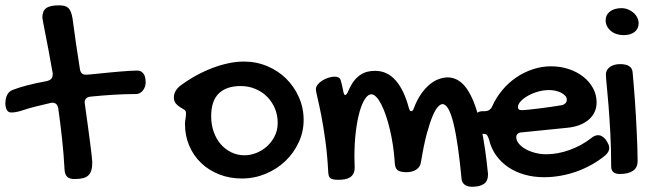

<svg xmlns="http://www.w3.org/2000/svg" viewBox="-31 -631 2487 727"><path d="M129.4 -564Q129.4 -589.8 144 -600.3Q158.7 -610.8 192.4 -610.8Q204.6 -610.8 213.1 -608.6Q221.7 -606.4 227.8 -600.6Q233.9 -594.7 237.5 -585.2Q241.2 -575.7 243.7 -561Q249.5 -515.6 256.6 -467.3Q263.7 -418.9 271.5 -370.1Q274.4 -348.1 294.4 -348.1Q299.8 -348.1 312.3 -349.4Q324.7 -350.6 341.8 -352.3Q358.9 -354 378.7 -356Q398.4 -357.9 418.2 -359.6Q438 -361.3 455.8 -362.5Q473.6 -363.8 487.3 -363.8Q498 -363.8 504.4 -359.6Q510.7 -355.5 514.4 -348.9Q518.1 -342.3 519.3 -334.2Q520.5 -326.2 520.5 -317.9Q520.5 -310.5 517.8 -302.7Q515.1 -294.9 510.5 -288.8Q505.9 -282.7 499 -278.8Q492.2 -274.9 483.4 -274.9Q440.9 -274.9 397.7 -272.2Q354.5 -269.5 311.5 -265.1Q289.6 -262.2 289.6 -243.2Q289.6 -241.7 290 -239.5Q290.5 -237.3 290.5 -235.8Q296.4 -193.4 301.5 -156.2Q306.6 -119.1 310.3 -90.1Q314 -61 316.2 -41.7Q318.4 -22.5 318.4 -16.1Q318.4 1.5 314.9 13.4Q311.5 25.4 303.7 33Q295.9 40.5 283 43.7Q270 46.9 250.5 46.9Q231.9 46.9 223.1 38.1Q214.4 29.3 213.4 11.2Q210.4 -46.4 204.1 -104.7Q197.8 -163.1 189.5 -221.2Q185.1 -242.2 167.5 -242.2Q166 -242.2 164.1 -241.7Q162.1 -241.2 160.6 -241.2Q130.4 -234.4 103.5 -227.5Q76.7 -220.7 53.2 -212.9Q40 -208.5 29.8 -206.8Q19.5 -205.1 11.2 -205.1Q0 -205.1 -5.4 -215.1Q-10.7 -225.1 -10.7 -240.2Q-10.7 -245.6 -9.8 -252.7Q-8.8 -259.8 -6.1 -266.8Q-3.4 -273.9 1.7 -280Q6.8 -286.1 15.6 -290Q36.1 -298.3 70.3 -307.4Q104.5 -316.4 147.5 -324.2Q157.2 -326.7 162.8 -332.3Q168.5 -337.9 168.5 -349.1Q168.5 -351.6 168.5 -354.2Q168.5 -356.9 167.5 -359.9Q159.7 -404.8 152.6 -441.7Q145.5 -478.5 140.4 -504.9Q135.3 -531.2 132.3 -546.4Q129.4 -561.5 129.4 -564Z M669.4 -162.1Q669.4 -170.4 671.4 -180.7Q673.3 -190.9 673.3 -203.1Q673.3 -211.4 666.3 -215.8Q659.2 -220.2 650.4 -225.6Q641.6 -231 634.5 -239.3Q627.4 -247.6 627.4 -263.2Q627.4 -274.4 633.5 -285.6Q639.6 -296.9 651.4 -306.2Q680.2 -327.6 711.2 -344.7Q742.2 -361.8 773.2 -373.5Q804.2 -385.3 834.5 -391.6Q864.7 -397.9 892.6 -397.9Q939.5 -397.9 980.7 -380.6Q1022 -363.3 1052.5 -333.3Q1083 -303.2 1100.8 -262.9Q1118.7 -222.7 1118.7 -176.8Q1118.7 -131.8 1099.9 -91.6Q1081.1 -51.3 1049.3 -21Q1017.6 9.3 974.9 27.1Q932.1 44.9 884.8 44.9Q838.4 44.9 798.8 29.3Q759.3 13.7 730.5 -13.9Q701.7 -41.5 685.5 -79.3Q669.4 -117.2 669.4 -162.1ZM895.5 -43Q916 -43 938 -51.3Q960 -59.6 978.3 -75.4Q996.6 -91.3 1008.5 -114.3Q1020.5 -137.2 1020.5 -166Q1020.5 -195.3 1009.8 -220.7Q999 -246.1 980.2 -264.9Q961.4 -283.7 935.8 -294.4Q910.2 -305.2 880.4 -305.2Q826.2 -305.2 797.4 -277.1Q768.6 -249 768.6 -190.9Q768.6 -159.2 778.1 -132.1Q787.6 -105 804.7 -85.2Q821.8 -65.4 845 -54.2Q868.2 -43 895.5 -43Z M1211.9 21Q1208.5 -43.9 1200.9 -98.9Q1193.4 -153.8 1185.3 -194.8Q1177.2 -235.8 1171.1 -261.2Q1165 -286.6 1165 -293Q1165 -302.2 1172.1 -311Q1179.2 -319.8 1189.9 -326.4Q1200.7 -333 1213.1 -336.9Q1225.6 -340.8 1235.8 -340.8Q1244.1 -340.8 1250.2 -337.9Q1256.3 -335 1258.8 -328.1Q1261.2 -319.8 1263.4 -310.8Q1265.6 -301.8 1268.1 -289.1Q1271 -271 1275.9 -271Q1281.2 -271 1288.1 -287.1Q1297.9 -309.6 1309.1 -324.2Q1320.3 -338.9 1333.3 -347.4Q1346.2 -356 1360.1 -359.4Q1374 -362.8 1389.2 -362.8Q1435.1 -362.8 1467 -326.7Q1499 -290.5 1517.1 -222.2Q1519.5 -214.4 1521.5 -212.2Q1523.4 -210 1525.9 -210Q1528.3 -210 1531 -212.2Q1533.7 -214.4 1536.1 -221.2Q1547.9 -252.9 1563.5 -275.1Q1579.1 -297.4 1595.9 -311.3Q1612.8 -325.2 1630.4 -331.5Q1647.9 -337.9 1664.1 -337.9Q1693.8 -337.9 1718 -316.2Q1742.2 -294.4 1761 -249.3Q1779.8 -204.1 1793.7 -135Q1807.6 -65.9 1816.9 28.8Q1816.9 55.2 1800.8 65.7Q1784.7 76.2 1756.8 76.2Q1738.8 76.2 1728.5 68.4Q1718.3 60.5 1716.8 47.9Q1710.4 -20 1702.9 -73Q1695.3 -126 1686.5 -162.4Q1677.7 -198.7 1667.2 -217.8Q1656.7 -236.8 1644 -236.8Q1637.7 -236.8 1628.2 -227.5Q1618.7 -218.3 1607.9 -193.6Q1597.2 -168.9 1585.4 -126.2Q1573.7 -83.5 1563 -17.1Q1560.1 1.5 1545.2 11.2Q1530.3 21 1508.8 21Q1483.9 21 1474.4 13.2Q1464.8 5.4 1463.9 -13.2Q1461.9 -45.4 1457.3 -77.4Q1452.6 -109.4 1445.8 -138.4Q1439 -167.5 1430.7 -192.1Q1422.4 -216.8 1413.1 -235.1Q1403.8 -253.4 1394 -263.7Q1384.3 -273.9 1375 -273.9Q1362.8 -273.9 1351.3 -256.8Q1339.8 -239.7 1330.8 -208.5Q1321.8 -177.2 1316.4 -133.3Q1311 -89.4 1311 -35.2Q1311 -25.9 1311.5 -16.8Q1312 -7.8 1312 2Q1312 16.6 1307.4 25.9Q1302.7 35.2 1294.2 40.5Q1285.6 45.9 1274.4 47.9Q1263.2 49.8 1250 49.8Q1237.8 49.8 1230.5 48.1Q1223.1 46.4 1219.2 43Q1215.3 39.6 1213.9 33.9Q1212.4 28.3 1211.9 21Z M2206.1 -106.9Q2220.2 -119.1 2233.9 -119.1Q2241.7 -119.1 2248 -115.2Q2254.4 -111.3 2262.2 -103Q2269.5 -91.8 2272.7 -84.7Q2275.9 -77.6 2275.9 -70.8Q2275.9 -56.2 2261.2 -43Q2237.8 -23.4 2210.4 -8.1Q2183.1 7.3 2153.3 18.1Q2123.5 28.8 2091.8 34.4Q2060.1 40 2028.8 40Q1989.3 40 1954.6 30Q1919.9 20 1892.8 1.5Q1865.7 -17.1 1847.2 -43.2Q1828.6 -69.3 1820.8 -102.1Q1816.4 -115.7 1812.7 -119.9Q1809.1 -124 1800.8 -124Q1782.7 -124 1772.9 -132.8Q1763.2 -141.6 1763.2 -158.2Q1763.2 -165 1764.2 -167L1765.1 -176.8Q1767.6 -194.3 1774.7 -202.1Q1781.7 -210 1796.9 -210H1804.2Q1824.7 -210 1833 -229Q1848.1 -262.7 1871.6 -290.5Q1895 -318.4 1924.3 -338.1Q1953.6 -357.9 1987.1 -368.9Q2020.5 -379.9 2055.2 -379.9Q2091.3 -379.9 2122.8 -369.4Q2154.3 -358.9 2177.7 -340.3Q2201.2 -321.8 2214.6 -296.9Q2228 -272 2228 -243.2Q2228 -223.1 2220.2 -206.5Q2212.4 -189.9 2197.8 -177.5Q2183.1 -165 2162.4 -157.2Q2141.6 -149.4 2115.2 -147L1945.8 -129.9Q1936 -129.9 1929.9 -125Q1923.8 -120.1 1923.8 -111.8Q1923.8 -99.1 1933.3 -87.4Q1942.9 -75.7 1958.7 -66.7Q1974.6 -57.6 1995.4 -52.2Q2016.1 -46.9 2038.1 -46.9Q2059.1 -46.9 2081.3 -51Q2103.5 -55.2 2125.2 -63Q2147 -70.8 2167.5 -81.8Q2188 -92.8 2206.1 -106.9ZM2097.2 -232.9Q2104.5 -234.4 2109.9 -240Q2115.2 -245.6 2115.2 -253.9Q2115.2 -261.2 2109.9 -267.6Q2104.5 -273.9 2095.2 -279.1Q2085.9 -284.2 2073.7 -287.1Q2061.5 -290 2047.9 -290Q2027.8 -290 2006.8 -284.2Q1985.8 -278.3 1968.8 -268.8Q1951.7 -259.3 1940.9 -247.8Q1930.2 -236.3 1930.2 -225.1Q1930.2 -213.9 1943.8 -213.9Q1952.1 -213.9 1970.7 -215.8Q1989.3 -217.8 2011.7 -220.5Q2034.2 -223.1 2057.1 -226.6Q2080.1 -230 2097.2 -232.9Z M2330.1 -498Q2315.9 -498 2303.5 -502.2Q2291 -506.3 2282 -513.9Q2272.9 -521.5 2267.6 -531.7Q2262.2 -542 2262.2 -554.2Q2262.2 -574.7 2278.6 -587.4Q2294.9 -600.1 2322.3 -600.1Q2335 -600.1 2346.7 -595.5Q2358.4 -590.8 2367.4 -583Q2376.5 -575.2 2381.8 -564.7Q2387.2 -554.2 2387.2 -543Q2387.2 -522 2371.8 -510Q2356.4 -498 2330.1 -498ZM2263.2 -349.1Q2263.2 -366.2 2278.1 -377.2Q2293 -388.2 2317.4 -388.2Q2361.3 -388.2 2364.3 -357.9Q2366.2 -336.9 2368.4 -310.5Q2370.6 -284.2 2372.8 -254.6Q2375 -225.1 2376.7 -193.6Q2378.4 -162.1 2379.9 -131.6Q2381.3 -101.1 2382.3 -72.8Q2383.3 -44.4 2383.3 -21Q2383.3 3.4 2366 15.6Q2348.6 27.8 2315.4 27.8Q2300.3 27.8 2291.7 20.8Q2283.2 13.7 2283.2 0Q2283.2 -67.4 2280 -126.2Q2276.9 -185.1 2273.2 -231Q2269.5 -276.9 2266.4 -307.4Q2263.2 -337.9 2263.2 -349.1Z"/></svg>

Font: Gochi Hand Cyrillic
Style: Regular
Weight: 400
Designer: Juan Pablo del Peral; Denis Ignatov
Foundry: Juan Pablo del Peral; Denis Ignatov
Version: Version 1.00 June 29, 2018, initial release